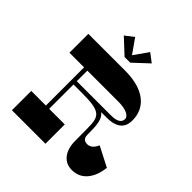

<svg xmlns="http://www.w3.org/2000/svg" viewBox="-232 -1072 1244 1244"><g transform="rotate(45 389.5 -450.0)"><path d="M394 -760 496 -855 437 -900 368 -802 299 -900 240 -855 342 -760ZM633 -241C626 -226 608 -189 571 -189C549 -189 528 -198 528 -233C528 -322 524 -372 488 -400H539C660 -400 669 -470 669 -506C669 -619 584 -700 408 -700H70V-527H204V-177H70V0H377V-177H234V-400H314C480 -400 499 -374 499 -264L500 -147C500 -64 541 0 618 0C724 0 762 -100 769 -171ZM234 -430V-527H521C587 -527 629 -506 629 -478C629 -461 620 -430 550 -430Z"/></g></svg>

Font: Space Cowgirl Black
Style: Regular
Weight: 900
Designer: Valery Marier
Foundry: Valery Marier
Version: Version 1.000;hotconv 1.0.109;makeotfexe 2.5.65596